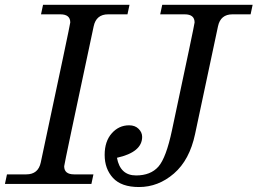

<svg xmlns="http://www.w3.org/2000/svg" viewBox="-50 -752 1053 785"><path d="M323.7 0H-29.8L-21.5 -39.1H57.6Q106.4 -39.1 116.7 -87.9Q237.3 -652.8 237.3 -660.2Q237.3 -693.4 196.8 -693.4H117.7L126 -732.4H479.5L471.2 -693.4H392.1Q343.3 -693.4 333 -644.5Q212.4 -79.6 212.4 -72.3Q212.4 -39.1 252.9 -39.1H332ZM518.1 12.7Q446.3 12.7 412.1 -24.4Q377.9 -61.5 377.9 -118.7Q377.9 -174.3 407 -207Q436 -239.7 478 -239.7Q502 -239.7 516.6 -225.3Q531.2 -210.9 531.2 -192.4Q531.2 -129.9 428.2 -106.9Q441.4 -34.7 506.3 -34.7Q565.9 -34.7 597.7 -70.8Q629.4 -106.9 653.3 -220.2Q745.6 -652.8 745.6 -660.2Q745.6 -693.4 705.1 -693.4H605L613.3 -732.4H982.9L974.6 -693.4H900.4Q851.6 -693.4 841.3 -644.5L747.6 -204.1Q725.1 -97.7 661.1 -42.5Q597.2 12.7 518.1 12.7Z"/></svg>

Font: Munson
Style: Italic
Weight: 400
Italic angle: -12°
Designer: Paul James MIller
Foundry: High-Logic / Made with FontCreator
Version: Version 2.10;May 5, 2019;FontCreator 11.5.0.2430 64-bit